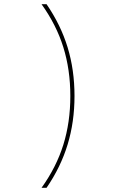

<svg xmlns="http://www.w3.org/2000/svg" viewBox="-20 -790 590 920"><path d="M203 110H179Q250 11 283.5 -96.5Q317 -204 317 -330Q317 -456 283.5 -563.5Q250 -671 179 -770H203Q271 -671 304 -563Q337 -455 337 -330Q337 -206 304 -97.5Q271 11 203 110Z"/></svg>

Font: M PLUS Code Latin SemiExpanded Thin
Style: Regular
Weight: 250
Width: 6
Designer: Coji Morishita
Foundry: UNDERFOREST DESIGN
Version: Version 1.002; ttfautohint (v1.8.3)